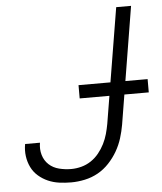

<svg xmlns="http://www.w3.org/2000/svg" viewBox="-53 -781 706 836"><g transform="rotate(-5 300.0 -363.5)"><path d="M225 8Q198 8 172.5 4.5Q147 1 124 -9Q101 -19 82 -35.5Q63 -52 52 -74.5Q41 -97 37.5 -123Q34 -149 39 -176H104Q99 -148 106.5 -122.5Q114 -97 132.5 -80Q151 -63 177 -56.5Q203 -50 230 -50Q252 -50 274.5 -56Q297 -62 316.5 -75Q336 -88 351 -106.5Q366 -125 376.5 -146Q387 -167 393 -188.5Q399 -210 403 -232L486 -735H551L467 -223Q462 -194 453 -165Q444 -136 428.5 -109Q413 -82 391 -58.5Q369 -35 342 -20Q315 -5 284.5 1.5Q254 8 225 8ZM595 -353H293V-411H595Z"/></g></svg>

Font: Iosevka Aile Light
Style: Italic
Weight: 300
Italic angle: -9°
Designer: Belleve Invis
Foundry: Belleve Invis
Version: Version 31.1.0; ttfautohint (v1.8.4)